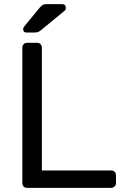

<svg xmlns="http://www.w3.org/2000/svg" viewBox="-20 -907 601 927"><path d="M87.9 -22.9V-676.8Q87.9 -686.5 94 -693.4Q100.1 -700.2 109.9 -700.2H160.2Q169.9 -700.2 176 -693.6Q182.1 -687 182.1 -676.8V-84H516.1Q527.3 -84 533.7 -77.4Q540 -70.8 540 -61V-22.9Q540 -13.2 533 -6.6Q525.9 0 516.1 0H109.9Q100.1 0 94 -6.6Q87.9 -13.2 87.9 -22.9ZM91.8 -766.1Q91.8 -773.9 96.7 -778.8L170.9 -869.1Q180.7 -880.4 187.7 -883.8Q194.8 -887.2 208 -887.2H278.8Q297.9 -887.2 297.9 -868.2Q297.9 -861.3 293 -856L177.7 -761.2Q169.9 -754.4 162.8 -752.2Q155.8 -750 145 -750H107.9Q91.8 -750 91.8 -766.1Z"/></svg>

Font: Rubik AZ
Style: Regular
Weight: 400
Designer: Hubert and Fischer
Foundry: Hubert & Fischer
Version: Version 2.000